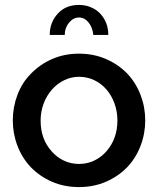

<svg xmlns="http://www.w3.org/2000/svg" viewBox="-20 -750 642 780"><path d="M359 -608H420Q420 -660 386 -696Q370 -712 348 -721Q326 -730 301 -730Q248 -730 216 -696Q182 -660 182 -608H243Q243 -637 260.5 -658Q278 -679 301 -679Q323 -679 339.5 -659Q356 -639 359 -608ZM497 -71Q532 -108 551 -157.5Q570 -207 570 -261Q570 -315 551 -364.5Q532 -414 497 -451Q460 -489 410 -510.5Q360 -532 301 -532Q242 -532 192.5 -510.5Q143 -489 106 -451Q70 -415 51 -365Q32 -315 32 -261Q32 -207 51 -157.5Q70 -108 105 -71Q142 -33 191.5 -11.5Q241 10 301 10Q360 10 410 -11.5Q460 -33 497 -71ZM191 -386Q212 -410 240.5 -424Q269 -438 301 -438Q334 -438 362.5 -424.5Q391 -411 412 -387Q433 -363 445 -330Q457 -297 457 -261Q457 -186 412 -135Q391 -111 362.5 -97.5Q334 -84 301 -84Q268 -84 239.5 -97.5Q211 -111 190 -135Q145 -185 145 -260Q145 -296 157 -328.5Q169 -361 191 -386Z"/></svg>

Font: RT Raleway SemiBold
Style: Regular
Weight: 400
Designer: Matt McInerney, Pablo Impallari, Rodrigo Fuenzalida — Edited by Milan Moffatt in April 2016
Foundry: Matt McInerney, Pablo Impallari, Rodrigo Fuenzalida — Edited by Milan Moffatt in April 2016
Version: Version 3.001